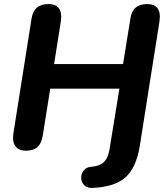

<svg xmlns="http://www.w3.org/2000/svg" viewBox="-20 -733 817 944"><path d="M379 141Q379 121 392.5 104.5Q406 88 429 87Q469 84 490 64.5Q511 45 518 4L567 -297H227L190 -65Q184 -28 164 -10Q144 8 108 8Q77 8 60.5 -8.5Q44 -25 44 -55Q44 -62 46 -78L135 -641Q141 -678 161.5 -695.5Q182 -713 219 -713Q250 -713 265.5 -697Q281 -681 281 -651Q281 -645 279 -627L246 -418H585L621 -641Q631 -713 703 -713Q766 -713 766 -651Q765 -639 764 -627L667 -14Q650 91 597.5 138.5Q545 186 434 191Q408 192 393.5 177Q379 162 379 141Z"/></svg>

Font: SN Pro Bold
Style: Bold Italic
Weight: 700
Italic angle: -9°
Designer: Tobias Whetton
Foundry: Supernotes
Version: Version 1.003